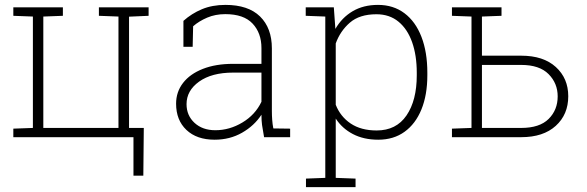

<svg xmlns="http://www.w3.org/2000/svg" viewBox="-20 -558 2389 781"><path d="M522.9 156.7V0H34.2V-34.7L113.8 -37.6V-490.7L34.2 -493.7V-528.3H235.8V-493.7L156.2 -490.7V-37.6H461.9V-490.7L382.3 -493.7V-528.3H584.5V-493.7L504.9 -490.2V-37.6H564.9L563 156.7Z M853 10.3Q780.3 10.3 738.3 -29.5Q696.3 -69.3 696.3 -136.2Q696.3 -184.1 724.6 -220.7Q752.9 -257.3 805.2 -277.8Q857.4 -298.3 928.2 -298.3H1043.5V-362.3Q1043.5 -423.8 1007.3 -462.2Q971.2 -500.5 896.5 -500.5Q856 -500.5 822.8 -486.3Q789.6 -472.2 765.6 -451.2L763.7 -367.7H726.1V-473.1Q759.3 -502.9 801.3 -520.5Q843.3 -538.1 897 -538.1Q989.7 -538.1 1037.8 -491Q1085.9 -443.8 1085.9 -361.3V-106.4Q1085.9 -88.4 1087.2 -70.8Q1088.4 -53.2 1091.8 -35.6L1160.2 -34.7V0H1054.2Q1048.3 -31.7 1045.9 -49.8Q1043.5 -67.9 1043.5 -91.3Q1014.2 -46.4 964.6 -18.1Q915 10.3 853 10.3ZM856 -28.3Q913.6 -28.3 965.8 -59.6Q1018.1 -90.8 1043.5 -144V-262.7H928.2Q841.3 -262.7 790 -226.1Q738.8 -189.5 738.8 -134.3Q738.8 -88.4 771.2 -58.3Q803.7 -28.3 856 -28.3Z M1224.6 203.1V168.5L1303.2 165.5V-490.7L1223.6 -493.7V-528.3H1337.9L1344.2 -440.4Q1370.6 -486.3 1414.3 -512.2Q1458 -538.1 1517.6 -538.1Q1580.1 -538.1 1625.2 -504.2Q1670.4 -470.2 1694.3 -408.2Q1718.3 -346.2 1718.3 -262.2V-252Q1718.3 -171.9 1694.3 -113Q1670.4 -54.2 1625.7 -22Q1581.1 10.3 1518.6 10.3Q1459.5 10.3 1415.5 -12.7Q1371.6 -35.6 1345.7 -75.7V165.5L1426.3 168.5V203.1ZM1512.2 -27.3Q1591.8 -27.3 1633.5 -88.4Q1675.3 -149.4 1675.3 -252V-262.2Q1675.3 -332.5 1656.5 -386Q1637.7 -439.5 1601.1 -469.7Q1564.5 -500 1511.2 -500Q1442.4 -500 1403.1 -465.8Q1363.8 -431.6 1345.7 -381.3V-131.8Q1364.7 -83.5 1406.7 -55.4Q1448.7 -27.3 1512.2 -27.3Z M2100.1 -331.5Q2190.4 -331.5 2241 -285.4Q2291.5 -239.3 2291.5 -166.5Q2291.5 -92.3 2240.7 -46.1Q2189.9 0 2100.1 0H1818.4V-34.7L1897.9 -37.6V-490.7L1818.4 -493.7V-528.3H2020V-493.7L1940.4 -490.7V-331.5ZM2100.1 -37.6Q2174.8 -37.6 2211.7 -74.2Q2248.5 -110.8 2248.5 -166Q2248.5 -219.2 2211.4 -256.6Q2174.3 -293.9 2100.1 -293.9H1940.4V-37.6Z"/></svg>

Font: Roboto Slab ExtraLight
Style: Regular
Weight: 250
Designer: Google
Version: Version 2.000; ttfautohint (v1.8.1.43-b0c9)